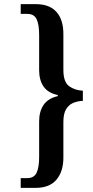

<svg xmlns="http://www.w3.org/2000/svg" viewBox="-20 -780 447 927"><path d="M80 127V80H111Q145 80 157 53.5Q169 27 169 -22V-194Q169 -242 190.5 -273.5Q212 -305 259 -316V-321Q212 -331 190.5 -362Q169 -393 169 -441V-611Q169 -661 157 -687Q145 -713 111 -713H80V-760H153Q219 -760 252.5 -722.5Q286 -685 286 -616V-443Q286 -384 313.5 -364Q341 -344 380 -342V-293Q354 -292 333 -283Q312 -274 299 -252.5Q286 -231 286 -191V-19Q286 48 252.5 87.5Q219 127 153 127Z"/></svg>

Font: Noto Serif Devanagari ExtraCondensed SemiBold
Style: Regular
Weight: 600
Width: 2
Designer: Universal Thirst, Indian Type Foundry and the Monotype Design Team
Foundry: Monotype Imaging Inc.
Version: Version 2.004; ttfautohint (v1.8.4.7-5d5b)